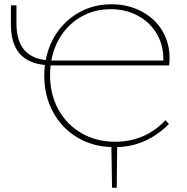

<svg xmlns="http://www.w3.org/2000/svg" viewBox="-20 -683 874 898"><path d="M217 -377Q214 -356 214 -333Q214 -242 253 -171Q292 -100 361.5 -60Q431 -20 519 -20Q589 -20 649 -46Q709 -72 754 -121L770 -103Q722 -54 661 -25.5Q600 3 528 5L526 195H504L501 5Q410 2 338.5 -42Q267 -86 227 -161Q187 -236 187 -329Q187 -355 190 -379Q110 -387 70.5 -434Q31 -481 31 -569V-658H57V-574Q57 -495 91 -452.5Q125 -410 194 -402Q208 -478 251 -537Q294 -596 358.5 -629.5Q423 -663 501 -663Q578 -663 640.5 -630.5Q703 -598 738 -541Q773 -484 773 -412Q773 -389 771 -377H226ZM220 -400H230H744V-407Q744 -474 712 -527Q680 -580 624 -610Q568 -640 498 -640Q427 -640 368.5 -609.5Q310 -579 271.5 -524.5Q233 -470 220 -400Z"/></svg>

Font: Ysabeau SC Extralight
Style: Regular
Weight: 200
Designer: Christian Thalmann (Catharsis Fonts)
Version: Version 0.003